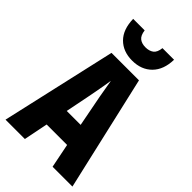

<svg xmlns="http://www.w3.org/2000/svg" viewBox="-280 -1033 1122 1122"><g transform="rotate(45 281.5 -472.0)"><path d="M5 0 167 -714H394L558 0H394L364 -150H195L165 0ZM250 -429 222 -289H337L310 -429Q305 -453 299.5 -483.5Q294 -514 289 -544Q284 -574 280 -596Q277 -574 271.5 -544Q266 -514 260.5 -483.5Q255 -453 250 -429ZM284 -767Q209 -767 163.5 -812.5Q118 -858 116 -944H211Q216 -906 235 -891.5Q254 -877 284 -877Q315 -877 334.5 -891.5Q354 -906 358 -944H454Q452 -860 406 -813.5Q360 -767 284 -767Z"/></g></svg>

Font: Noto Sans Mono SemiCondensed Black
Style: Regular
Weight: 900
Width: 4
Designer: Monotype Design Team
Foundry: Monotype Imaging Inc.
Version: Version 2.014; ttfautohint (v1.8.4.7-5d5b)